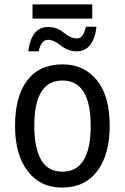

<svg xmlns="http://www.w3.org/2000/svg" viewBox="-20 -838 565 868"><path d="M397 -754V-818H127V-754ZM155 -606Q166 -658 197 -658Q223 -658 255.5 -632Q288 -606 326 -606Q366 -606 388.5 -636Q411 -666 416 -717H368Q357 -664 328 -664Q301 -664 269 -690Q237 -716 198 -716Q157 -716 135 -685.5Q113 -655 108 -606ZM263 -547Q158 -547 103 -474.5Q48 -402 48 -269Q48 -139 105 -64.5Q162 10 260 10Q364 10 420 -65Q476 -140 476 -269Q476 -404 418 -475.5Q360 -547 263 -547ZM262 -474Q390 -474 390 -269Q390 -62 262 -62Q196 -62 165.5 -116Q135 -170 135 -269Q135 -474 262 -474Z"/></svg>

Font: Noto Sans UI SemiCondensed
Style: Regular
Weight: 400
Width: 4
Designer: Monotype Design Team
Foundry: Monotype Imaging Inc.
Version: 1.001